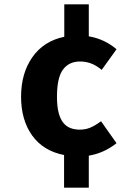

<svg xmlns="http://www.w3.org/2000/svg" viewBox="-20 -712 640 893"><path d="M351 -109Q377 -109 399 -118Q421 -127 450 -148L522 -46Q464 0 393 12V161H278V9Q181 -10 129.5 -82Q78 -154 78 -262Q78 -371 130.5 -446Q183 -521 279 -541V-692H393V-543Q465 -531 522 -483L453 -387Q426 -409 402 -417.5Q378 -426 352 -426Q301 -426 273 -388.5Q245 -351 245 -262Q245 -218 252.5 -188.5Q260 -159 274 -141.5Q288 -124 307.5 -116.5Q327 -109 351 -109Z"/></svg>

Font: Qzxlaeiskcpccdgjqmyffctclhy
Style: Regular
Weight: 700
Monospace: yes
Designer: Carrois Corporate & Edenspiekermann
Foundry: Carrois Corporate GbR & Edenspiekermann AG
Version: Version 2.001